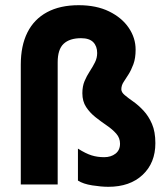

<svg xmlns="http://www.w3.org/2000/svg" viewBox="-20 -710 638 739"><path d="M280 -138V-15Q300 -2 335 3.5Q370 9 397 9Q480 9 529 -37Q578 -83 578 -159Q578 -203 565 -233Q552 -263 532.5 -284Q513 -305 493 -319Q473 -333 460 -344Q447 -355 447 -366Q447 -381 455.5 -394Q464 -407 474.5 -423.5Q485 -440 493.5 -463Q502 -486 502 -519Q502 -564 475.5 -603Q449 -642 400 -666Q351 -690 283 -690Q211 -690 161 -663Q111 -636 85.5 -585Q60 -534 60 -461V0H202V-470Q202 -520 225 -541.5Q248 -563 292 -563Q324 -563 339 -547.5Q354 -532 354 -506Q354 -487 345.5 -470Q337 -453 325.5 -435.5Q314 -418 305.5 -398Q297 -378 297 -351Q297 -320 311.5 -298Q326 -276 347.5 -259Q369 -242 391 -227Q413 -212 427.5 -195.5Q442 -179 442 -157Q442 -132 424.5 -118.5Q407 -105 381 -105Q355 -105 332.5 -112Q310 -119 280 -138Z"/></svg>

Font: Hind Variable Light
Style: Regular
Weight: 300
Designer: Manushi Parikh, Satya Rajpurohit
Foundry: Indian Type Foundry
Version: Version 3.000